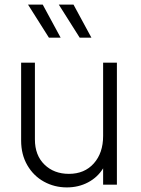

<svg xmlns="http://www.w3.org/2000/svg" viewBox="-20 -804 612 836"><path d="M72 -192V-531H132V-197Q132 -128 173.5 -87.5Q215 -47 280 -47Q348 -47 388.5 -92.5Q429 -138 429 -212V-531H489V0H429V-71Q405 -32 363.5 -10Q322 12 271 12Q217 12 171.5 -13Q126 -38 99 -84.5Q72 -131 72 -192ZM236 -784H300L378 -640H327ZM166 -784 244 -640H193L102 -784Z"/></svg>

Font: Eudoxus Sans Light
Style: Regular
Weight: 300
Designer: Stijn de Vries
Foundry: tokotype
Version: Version 2.005